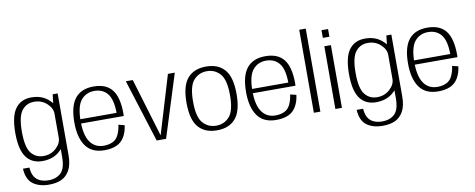

<svg xmlns="http://www.w3.org/2000/svg" viewBox="-79 -1171 4428 1788"><g transform="rotate(-10 2135.0 -277.0)"><path d="M263 231Q331 231 379.2 209.2Q427.5 187.5 457.5 134.8Q487.5 82 487.5 -8V-592H440.5L426 -468.5V-3.5Q426 106 382.2 148Q338.5 190 264.5 190Q220 190 185.8 175Q151.5 160 132 128.5Q112.5 97 108.5 42.5H47.5Q54 146.5 112.5 188.8Q171 231 263 231ZM239 4Q330.5 4 391.5 -43.2Q452.5 -90.5 452.5 -141.5L426 -183.5Q426 -130.5 377 -85.5Q328 -40.5 257.5 -40.5Q185 -40.5 141.2 -96Q97.5 -151.5 97.5 -297Q97.5 -442.5 141.2 -498Q185 -553.5 257.5 -553.5Q328 -553.5 377 -508.5Q426 -463.5 426 -410.5L452 -451.5Q452 -500 391 -549Q330 -598 238.5 -598Q140 -598 87.5 -526.8Q35 -455.5 35 -297Q35 -139.5 87.8 -67.8Q140.5 4 239 4Z M827 5V-37.5Q744.5 -37.5 699 -101.8Q653.5 -166 653.5 -298Q653.5 -440.5 701.2 -498Q749 -555.5 827 -555.5Q907 -555.5 951.8 -499.5Q996.5 -443.5 996.5 -310L1002 -318.5H645V-278H1057Q1058 -288.5 1058 -300Q1058 -453.5 1002.2 -525.5Q946.5 -597.5 827 -597.5Q711 -597.5 652.2 -525Q593.5 -452.5 593.5 -298Q593.5 -154.5 650.2 -74.8Q707 5 827 5ZM827 -37.5V5Q894.5 5 941.5 -16Q988.5 -37 1016 -83.8Q1043.5 -130.5 1050.5 -192.5L994 -206.5Q987.5 -156 968 -114Q948.5 -72 911.5 -54.8Q874.5 -37.5 827 -37.5Z M1319.5 0H1408.5L1595.5 -593H1530.5L1364 -40H1364.5L1198 -593H1132.5Z M1891 4.5Q2006 4.5 2066.8 -66.8Q2127.5 -138 2127.5 -297.5Q2127.5 -456.5 2066.8 -527.5Q2006 -598.5 1891 -598.5Q1776 -598.5 1715 -527.5Q1654 -456.5 1654 -297.5Q1654 -138 1715 -66.8Q1776 4.5 1891 4.5ZM1891 -39.5Q1815 -39.5 1765.5 -95.2Q1716 -151 1716 -297Q1716 -443 1765.5 -498.8Q1815 -554.5 1891 -554.5Q1967 -554.5 2016.2 -498.8Q2065.5 -443 2065.5 -297Q2065.5 -151 2016.2 -95.2Q1967 -39.5 1891 -39.5Z M2451 5V-37.5Q2368.5 -37.5 2323 -101.8Q2277.5 -166 2277.5 -298Q2277.5 -440.5 2325.2 -498Q2373 -555.5 2451 -555.5Q2531 -555.5 2575.8 -499.5Q2620.5 -443.5 2620.5 -310L2626 -318.5H2269V-278H2681Q2682 -288.5 2682 -300Q2682 -453.5 2626.2 -525.5Q2570.5 -597.5 2451 -597.5Q2335 -597.5 2276.2 -525Q2217.5 -452.5 2217.5 -298Q2217.5 -154.5 2274.2 -74.8Q2331 5 2451 5ZM2451 -37.5V5Q2518.5 5 2565.5 -16Q2612.5 -37 2640 -83.8Q2667.5 -130.5 2674.5 -192.5L2618 -206.5Q2611.5 -156 2592 -114Q2572.5 -72 2535.5 -54.8Q2498.5 -37.5 2451 -37.5Z M2806 0H2867.5V-785H2806Z M3009.5 0H3071.5V-593H3009.5ZM3009.5 -745V-672.5H3071.5V-745Z M3418.5 231Q3486.5 231 3534.8 209.2Q3583 187.5 3613 134.8Q3643 82 3643 -8V-592H3596L3581.5 -468.5V-3.5Q3581.5 106 3537.8 148Q3494 190 3420 190Q3375.5 190 3341.2 175Q3307 160 3287.5 128.5Q3268 97 3264 42.5H3203Q3209.5 146.5 3268 188.8Q3326.5 231 3418.5 231ZM3394.5 4Q3486 4 3547 -43.2Q3608 -90.5 3608 -141.5L3581.5 -183.5Q3581.5 -130.5 3532.5 -85.5Q3483.5 -40.5 3413 -40.5Q3340.5 -40.5 3296.8 -96Q3253 -151.5 3253 -297Q3253 -442.5 3296.8 -498Q3340.5 -553.5 3413 -553.5Q3483.5 -553.5 3532.5 -508.5Q3581.5 -463.5 3581.5 -410.5L3607.5 -451.5Q3607.5 -500 3546.5 -549Q3485.5 -598 3394 -598Q3295.5 -598 3243 -526.8Q3190.5 -455.5 3190.5 -297Q3190.5 -139.5 3243.2 -67.8Q3296 4 3394.5 4Z M3982.5 5V-37.5Q3900 -37.5 3854.5 -101.8Q3809 -166 3809 -298Q3809 -440.5 3856.8 -498Q3904.5 -555.5 3982.5 -555.5Q4062.5 -555.5 4107.2 -499.5Q4152 -443.5 4152 -310L4157.5 -318.5H3800.5V-278H4212.5Q4213.5 -288.5 4213.5 -300Q4213.5 -453.5 4157.8 -525.5Q4102 -597.5 3982.5 -597.5Q3866.5 -597.5 3807.8 -525Q3749 -452.5 3749 -298Q3749 -154.5 3805.8 -74.8Q3862.5 5 3982.5 5ZM3982.5 -37.5V5Q4050 5 4097 -16Q4144 -37 4171.5 -83.8Q4199 -130.5 4206 -192.5L4149.5 -206.5Q4143 -156 4123.5 -114Q4104 -72 4067 -54.8Q4030 -37.5 3982.5 -37.5Z"/></g></svg>

Font: Anybody UltraCondensed Thin Light
Style: Regular
Weight: 300
Version: Version 1.111